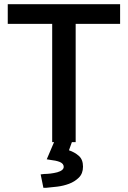

<svg xmlns="http://www.w3.org/2000/svg" viewBox="-20 -678 610 916"><path d="M238 0H229V-564H17V-658H553V-564H341V0H323L309 39Q336 48 356 65.5Q376 83 376 117Q376 150 356 169.5Q336 189 309 199Q282 209 252.5 212.5Q223 216 200 218H187L174 154L191 152Q197 152 204.5 151.5Q212 151 221 150Q229 149 237 147.5Q245 146 253 144Q284 135 284 118Q284 103 266 95Q256 91 244 88.5Q232 86 221 85L203 82Z"/></svg>

Font: Codetta
Style: Bold
Weight: 700
Designer: Ulrich Proeller
Foundry: PROSA GmbH
Version: Version 2.00;September 29, 2018;FontCreator 11.5.0.2427 64-b